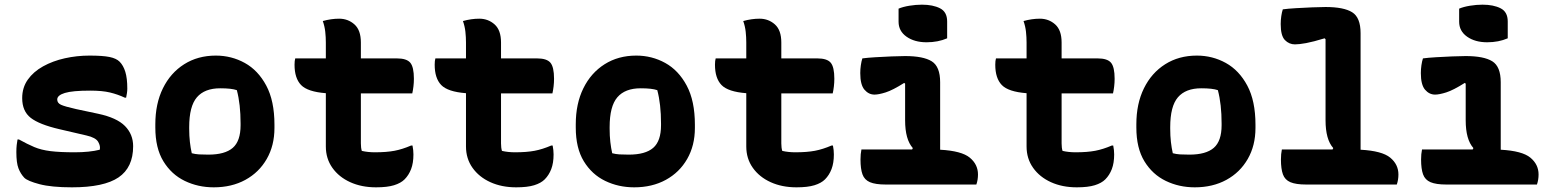

<svg xmlns="http://www.w3.org/2000/svg" viewBox="-20 -790 6640 822"><path d="M300 -138Q363 -138 407 -149Q411 -164 400.5 -182.5Q390 -201 350 -210L234 -237Q148 -257 111.5 -285.5Q75 -314 75 -370Q75 -415 99 -449Q123 -483 164.5 -506Q206 -529 257.5 -540.5Q309 -552 363 -552Q420 -552 449 -546Q478 -540 492 -526Q508 -510 516.5 -482.5Q525 -455 525 -411Q525 -401 523.5 -391.5Q522 -382 520 -372H514Q484 -386 451 -394Q418 -402 366 -402Q290 -402 257.5 -392Q225 -382 225 -364Q225 -349 241 -341.5Q257 -334 306 -323L400 -303Q480 -286 515 -250.5Q550 -215 550 -164Q550 -73 487.5 -30.5Q425 12 288 12Q200 12 149 -1.5Q98 -15 84 -29Q68 -46 59 -69.5Q50 -93 50 -139Q50 -156 51.5 -169Q53 -182 55 -193H61Q97 -173 126.5 -160.5Q156 -148 196 -143Q236 -138 300 -138Z M904 -552Q971 -552 1028 -520.5Q1085 -489 1120 -423.5Q1155 -358 1155 -256V-242Q1155 -167 1122 -109.5Q1089 -52 1030.5 -20Q972 12 895 12Q828 12 771 -15.5Q714 -43 679.5 -99.5Q645 -156 645 -244V-258Q645 -346 677.5 -412Q710 -478 768.5 -515Q827 -552 904 -552ZM923 -412Q856 -412 823 -373.5Q790 -335 790 -246V-239Q790 -208 793 -182Q796 -156 801 -134Q816 -130 832 -129Q848 -128 872 -128Q943 -128 976.5 -157Q1010 -186 1010 -254V-261Q1010 -344 994 -404Q971 -412 923 -412Z M1244 -540H1375V-608Q1375 -631 1372.5 -654Q1370 -677 1362 -700Q1380 -705 1397.5 -707.5Q1415 -710 1432 -710Q1470 -710 1497.5 -685.5Q1525 -661 1525 -608V-540H1679Q1721 -540 1736.5 -521.5Q1752 -503 1752 -453Q1752 -436 1750 -419.5Q1748 -403 1745 -390H1525V-176Q1525 -157 1529 -144Q1555 -138 1585 -138Q1635 -138 1669 -144.5Q1703 -151 1740 -167H1746Q1748 -157 1749 -147.5Q1750 -138 1750 -129Q1750 -92 1740 -66Q1730 -40 1712 -22Q1696 -6 1667 3Q1638 12 1590 12Q1528 12 1479.5 -10Q1431 -32 1403 -71.5Q1375 -111 1375 -163V-391Q1297 -397 1269 -426Q1241 -455 1241 -513Q1241 -530 1244 -540Z M1844 -540H1975V-608Q1975 -631 1972.5 -654Q1970 -677 1962 -700Q1980 -705 1997.5 -707.5Q2015 -710 2032 -710Q2070 -710 2097.5 -685.5Q2125 -661 2125 -608V-540H2279Q2321 -540 2336.5 -521.5Q2352 -503 2352 -453Q2352 -436 2350 -419.5Q2348 -403 2345 -390H2125V-176Q2125 -157 2129 -144Q2155 -138 2185 -138Q2235 -138 2269 -144.5Q2303 -151 2340 -167H2346Q2348 -157 2349 -147.5Q2350 -138 2350 -129Q2350 -92 2340 -66Q2330 -40 2312 -22Q2296 -6 2267 3Q2238 12 2190 12Q2128 12 2079.5 -10Q2031 -32 2003 -71.5Q1975 -111 1975 -163V-391Q1897 -397 1869 -426Q1841 -455 1841 -513Q1841 -530 1844 -540Z M2704 -552Q2771 -552 2828 -520.5Q2885 -489 2920 -423.5Q2955 -358 2955 -256V-242Q2955 -167 2922 -109.5Q2889 -52 2830.5 -20Q2772 12 2695 12Q2628 12 2571 -15.5Q2514 -43 2479.5 -99.5Q2445 -156 2445 -244V-258Q2445 -346 2477.5 -412Q2510 -478 2568.5 -515Q2627 -552 2704 -552ZM2723 -412Q2656 -412 2623 -373.5Q2590 -335 2590 -246V-239Q2590 -208 2593 -182Q2596 -156 2601 -134Q2616 -130 2632 -129Q2648 -128 2672 -128Q2743 -128 2776.5 -157Q2810 -186 2810 -254V-261Q2810 -344 2794 -404Q2771 -412 2723 -412Z M3044 -540H3175V-608Q3175 -631 3172.5 -654Q3170 -677 3162 -700Q3180 -705 3197.5 -707.5Q3215 -710 3232 -710Q3270 -710 3297.5 -685.5Q3325 -661 3325 -608V-540H3479Q3521 -540 3536.5 -521.5Q3552 -503 3552 -453Q3552 -436 3550 -419.5Q3548 -403 3545 -390H3325V-176Q3325 -157 3329 -144Q3355 -138 3385 -138Q3435 -138 3469 -144.5Q3503 -151 3540 -167H3546Q3548 -157 3549 -147.5Q3550 -138 3550 -129Q3550 -92 3540 -66Q3530 -40 3512 -22Q3496 -6 3467 3Q3438 12 3390 12Q3328 12 3279.5 -10Q3231 -32 3203 -71.5Q3175 -111 3175 -163V-391Q3097 -397 3069 -426Q3041 -455 3041 -513Q3041 -530 3044 -540Z M3668 -150H3885L3888 -156Q3855 -193 3855 -275V-432L3851 -435Q3802 -404 3772 -394.5Q3742 -385 3724 -385Q3699 -385 3681 -406Q3663 -427 3663 -477Q3663 -494 3665.5 -511Q3668 -528 3672 -540Q3694 -543 3728 -545Q3762 -547 3797 -548.5Q3832 -550 3855 -550Q3933 -550 3969 -527.5Q4005 -505 4005 -438V-149Q4097 -144 4132 -115Q4167 -86 4167 -43Q4167 -20 4160 0H3772Q3728 0 3704.5 -10Q3681 -20 3672.5 -43.5Q3664 -67 3664 -107Q3664 -131 3668 -150ZM3827 -753Q3846 -761 3873.5 -765.5Q3901 -770 3927 -770Q3974 -770 4004.5 -754.5Q4035 -739 4035 -698V-626Q3996 -609 3947 -609Q3895 -609 3861 -633Q3827 -657 3827 -697Z M4244 -540H4375V-608Q4375 -631 4372.5 -654Q4370 -677 4362 -700Q4380 -705 4397.5 -707.5Q4415 -710 4432 -710Q4470 -710 4497.5 -685.5Q4525 -661 4525 -608V-540H4679Q4721 -540 4736.5 -521.5Q4752 -503 4752 -453Q4752 -436 4750 -419.5Q4748 -403 4745 -390H4525V-176Q4525 -157 4529 -144Q4555 -138 4585 -138Q4635 -138 4669 -144.5Q4703 -151 4740 -167H4746Q4748 -157 4749 -147.5Q4750 -138 4750 -129Q4750 -92 4740 -66Q4730 -40 4712 -22Q4696 -6 4667 3Q4638 12 4590 12Q4528 12 4479.5 -10Q4431 -32 4403 -71.5Q4375 -111 4375 -163V-391Q4297 -397 4269 -426Q4241 -455 4241 -513Q4241 -530 4244 -540Z M5104 -552Q5171 -552 5228 -520.5Q5285 -489 5320 -423.5Q5355 -358 5355 -256V-242Q5355 -167 5322 -109.5Q5289 -52 5230.5 -20Q5172 12 5095 12Q5028 12 4971 -15.5Q4914 -43 4879.5 -99.5Q4845 -156 4845 -244V-258Q4845 -346 4877.5 -412Q4910 -478 4968.5 -515Q5027 -552 5104 -552ZM5123 -412Q5056 -412 5023 -373.5Q4990 -335 4990 -246V-239Q4990 -208 4993 -182Q4996 -156 5001 -134Q5016 -130 5032 -129Q5048 -128 5072 -128Q5143 -128 5176.5 -157Q5210 -186 5210 -254V-261Q5210 -344 5194 -404Q5171 -412 5123 -412Z M5468 -150H5685L5688 -156Q5655 -193 5655 -275V-622L5651 -626Q5602 -611 5572 -605.5Q5542 -600 5524 -600Q5499 -600 5481 -618.5Q5463 -637 5463 -687Q5463 -704 5465.5 -721Q5468 -738 5472 -750Q5494 -753 5528 -755Q5562 -757 5597 -758.5Q5632 -760 5655 -760Q5733 -760 5769 -737.5Q5805 -715 5805 -648V-149Q5897 -144 5932 -115Q5967 -86 5967 -43Q5967 -20 5960 0H5572Q5528 0 5504.5 -10Q5481 -20 5472.5 -43.5Q5464 -67 5464 -107Q5464 -131 5468 -150Z M6068 -150H6285L6288 -156Q6255 -193 6255 -275V-432L6251 -435Q6202 -404 6172 -394.5Q6142 -385 6124 -385Q6099 -385 6081 -406Q6063 -427 6063 -477Q6063 -494 6065.5 -511Q6068 -528 6072 -540Q6094 -543 6128 -545Q6162 -547 6197 -548.5Q6232 -550 6255 -550Q6333 -550 6369 -527.5Q6405 -505 6405 -438V-149Q6497 -144 6532 -115Q6567 -86 6567 -43Q6567 -20 6560 0H6172Q6128 0 6104.5 -10Q6081 -20 6072.5 -43.5Q6064 -67 6064 -107Q6064 -131 6068 -150ZM6227 -753Q6246 -761 6273.5 -765.5Q6301 -770 6327 -770Q6374 -770 6404.5 -754.5Q6435 -739 6435 -698V-626Q6396 -609 6347 -609Q6295 -609 6261 -633Q6227 -657 6227 -697Z"/></svg>

Font: Recursive Mn Csl St XBd
Style: Regular
Weight: 800
Monospace: yes
Version: Version 1.079;hotconv 1.0.112;makeotfexe 2.5.65598; ttfautoh